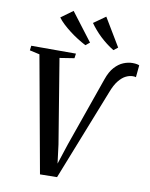

<svg xmlns="http://www.w3.org/2000/svg" viewBox="-105 -1067 899 1149"><g transform="rotate(10 345.0 -493.0)"><path d="M219 6 91 -701 30.5 -714.5 34 -743H305.5L301.5 -714.5L213 -700.5L297 -189.5L316.5 -34.5L296.5 -30.5L352 -200L500 -621Q516.5 -669 541.2 -696.2Q566 -723.5 594.2 -735Q622.5 -746.5 649 -746.5Q665.5 -746.5 676.2 -744.2Q687 -742 690.5 -739.5L683.5 -666.5Q679 -668 675 -668.5Q671 -669 664.5 -669Q644.5 -669 622.8 -658.5Q601 -648 579.8 -622Q558.5 -596 541 -549L322.5 4.5ZM548 -822.5 522.5 -802.5Q500 -816 478.8 -832.5Q457.5 -849 438.2 -867.2Q419 -885.5 402.8 -904.5Q386.5 -923.5 374 -941.5L446 -992.5ZM377 -822.5 352 -802.5Q327.5 -815.5 302 -831.5Q276.5 -847.5 252.8 -865.8Q229 -884 208.8 -903Q188.5 -922 175.5 -940L247.5 -992.5Z"/></g></svg>

Font: Merriweather 96pt Medium
Style: Italic
Weight: 500
Italic angle: -7.8°
Version: Version 2.101